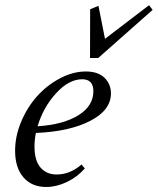

<svg xmlns="http://www.w3.org/2000/svg" viewBox="-20 -727 623 758"><path d="M335.4 -498 335.9 -690.4 368.7 -704.1 394.5 -573.7 568.4 -706.5 582.5 -688 367.7 -498ZM162.1 11.2Q105.5 11.2 72.5 -26.9Q39.6 -64.9 39.6 -131.8Q39.6 -189.5 63.7 -246.8Q87.9 -304.2 126.7 -347.4Q165.5 -390.6 216.8 -417.7Q268.1 -444.8 318.8 -444.8Q367.2 -444.8 392.6 -419.9Q418 -395 418 -358.4Q418 -292 336.2 -249.8Q254.4 -207.5 121.6 -202.1Q116.2 -173.8 116.2 -148.4Q116.2 -92.8 140.1 -65.4Q164.1 -38.1 203.1 -38.1Q256.8 -38.1 301.8 -77.6L314.9 -62Q284.7 -27.8 243.7 -8.3Q202.6 11.2 162.1 11.2ZM304.7 -414.1Q252 -414.1 201.4 -358.9Q150.9 -303.7 128.4 -228.5Q229.5 -234.9 289.1 -271.7Q348.6 -308.6 348.6 -366.7Q348.6 -414.1 304.7 -414.1Z"/></svg>

Font: Elstob
Style: Italic
Weight: 400
Italic angle: -20°
Designer: Peter S. Baker
Version: Version 1.015